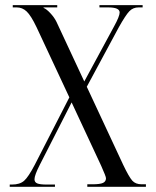

<svg xmlns="http://www.w3.org/2000/svg" viewBox="-20 -722 601 742"><path d="M17.6 0V-8.8H26.4Q56.6 -8.8 73.2 -23.4Q89.8 -38.1 114.3 -85L248 -345.7L121.1 -617.2Q99.6 -662.1 83 -677.7Q66.4 -693.4 44.9 -693.4H29.3V-702.1H201.2V-693.4H148.4V-691.4Q159.2 -687.5 174.3 -671.4Q189.5 -655.3 198.2 -637.7L305.7 -407.2L420.9 -620.1Q442.4 -659.2 442.4 -673.8Q442.4 -693.4 398.4 -693.4H364.3V-702.1H531.2V-693.4H515.6Q494.1 -693.4 480 -678.7Q465.8 -664.1 439.5 -617.2L315.4 -386.7L456.1 -85Q478.5 -38.1 491.2 -23.9Q503.9 -9.8 527.3 -9.8H543.9V0H317.4V-9.8H337.9Q366.2 -9.8 377.9 -15.1Q389.6 -20.5 389.6 -33.2Q389.6 -40 371.1 -81.1L256.8 -326.2L133.8 -85Q113.3 -44.9 113.3 -29.3Q113.3 -17.6 124 -13.2Q134.8 -8.8 159.2 -8.8H192.4V0Z"/></svg>

Font: FoglihtenNo07
Style: Regular
Weight: 500
Designer: gluk (gluksza@wp.pl)
Foundry: gluk (gluksza@wp.pl)
Version: Version 0.871